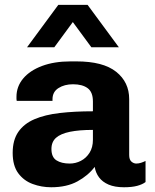

<svg xmlns="http://www.w3.org/2000/svg" viewBox="-20 -780 653 810"><path d="M196 10Q155 10 117.8 -3.8Q80.5 -17.5 57 -49.2Q33.5 -81 33.5 -135Q33.5 -189 57.2 -223.5Q81 -258 125.2 -277Q169.5 -296 232 -303.2Q294.5 -310.5 372 -310.5V-352Q372 -391.5 349.8 -408Q327.5 -424.5 288 -424.5Q252 -424.5 226.8 -408.5Q201.5 -392.5 201.5 -361.5V-354.5H50.5Q49.5 -357.5 49.5 -362.2Q49.5 -367 49.5 -371.5Q49.5 -415 77.8 -448.8Q106 -482.5 157.5 -501.8Q209 -521 277.5 -521H302.5Q415 -521 470 -477.2Q525 -433.5 525 -362V-126Q525 -106.5 534.5 -98.2Q544 -90 555 -90Q564.5 -90 574.8 -93.2Q585 -96.5 594 -101V-12Q581 -2 558.8 4Q536.5 10 503 10Q464.5 10 438.2 -1.2Q412 -12.5 397.8 -31.8Q383.5 -51 379.5 -76Q352 -39.5 306.8 -14.8Q261.5 10 196 10ZM274 -90Q299 -90 321.2 -101.5Q343.5 -113 357.8 -135.5Q372 -158 372 -190.5V-232Q314 -232 275 -224Q236 -216 216.5 -198.8Q197 -181.5 197 -151.5Q197 -117 218.2 -103.5Q239.5 -90 274 -90ZM94 -580.5 226 -759.5H349.5L481.5 -580.5H365.5L249 -739H325.5L209 -580.5Z"/></svg>

Font: Chivo Medium
Style: Regular
Weight: 500
Designer: Hector Gatti
Foundry: Omnibus-Type
Version: Version 2.002